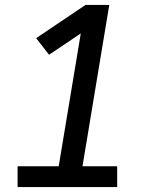

<svg xmlns="http://www.w3.org/2000/svg" viewBox="-20 -755 640 775"><path d="M51 0V-84H217L306 -620L178 -534L126 -601L325 -735H421L313 -84H453V0Z"/></svg>

Font: Iosevka Curly Slab MdExObl
Style: Regular
Weight: 500
Width: 7
Italic angle: -9°
Monospace: yes
Designer: Belleve Invis
Foundry: Belleve Invis
Version: Version 11.1.0; ttfautohint (v1.8.3)